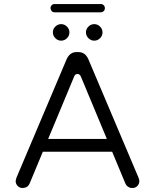

<svg xmlns="http://www.w3.org/2000/svg" viewBox="-20 -936 769 952"><path d="M251 -875H479.5Q488.3 -875 494.1 -880.9Q500 -886.7 500 -895.5Q500 -904.3 494.1 -910.2Q488.3 -916 479.5 -916H251Q242.2 -916 236.3 -910.2Q230.5 -904.3 230.5 -895.5Q231.4 -886.7 236.3 -880.9Q242.2 -875 251 -875ZM283.2 -816.4Q264.6 -816.4 251 -800.8Q242.2 -790 242.2 -775.4Q242.2 -758.8 254.4 -746.6Q266.6 -734.4 283.2 -734.4Q299.8 -734.4 312 -746.6Q324.2 -758.8 324.2 -775.4Q324.2 -792 312 -804.2Q299.8 -816.4 283.2 -816.4ZM418.5 -746.6Q430.7 -734.4 447.3 -734.4Q463.9 -734.4 476.1 -746.6Q488.3 -758.8 488.3 -775.4Q488.3 -792 476.1 -804.2Q463.9 -816.4 447.3 -816.4Q430.7 -816.4 418.5 -804.2Q406.2 -792 406.2 -775.4Q406.2 -758.8 418.5 -746.6ZM90.8 -3.9Q117.2 -3.9 127 -26.4L192.4 -183.6H536.1L601.6 -26.4Q606.4 -15.6 615.2 -9.8Q624 -3.9 633.8 -3.9Q643.6 -3.9 649.4 -5.9Q656.2 -8.8 661.1 -13.7Q670.9 -24.4 670.9 -39.1Q670.9 -43.9 667 -54.7L418 -642.6Q402.3 -677.7 369.1 -677.7H359.4Q326.2 -677.7 310.5 -642.6L61.5 -54.7Q57.6 -42 57.6 -39.1Q57.6 -24.4 67.4 -14.2Q77.1 -3.9 90.8 -3.9ZM218.8 -247.1 347.7 -556.6Q352.5 -569.3 364.3 -569.3Q376 -568.4 380.9 -556.6L509.8 -247.1Z"/></svg>

Font: FakePearl
Style: ExtraLight
Weight: 300
Version: Version 1.2